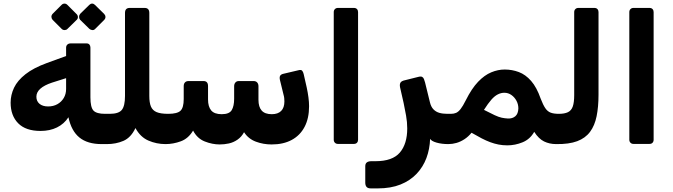

<svg xmlns="http://www.w3.org/2000/svg" viewBox="-20 -794 3737 1066"><path d="M544 6Q466 6 421 -30.5Q376 -67 360 -143Q336 -106 296.5 -86.5Q257 -67 205 -67Q123 -67 81 -109.5Q39 -152 39 -224Q39 -267 58 -307Q77 -347 121.5 -382Q166 -417 240 -444L347 -483V-529Q347 -540 354 -546.5Q361 -553 372 -553H461Q471 -553 476.5 -546.5Q482 -540 482 -530V-254Q482 -198 499 -180Q516 -162 563 -162H589Q596 -162 600 -157Q604 -152 604 -146V-22Q604 6 574 6ZM247 -203Q276 -203 298.5 -215.5Q321 -228 334 -250Q347 -272 347 -300V-360L268 -335Q226 -321 204 -301.5Q182 -282 182 -257Q182 -232 199.5 -217.5Q217 -203 247 -203ZM354 -633Q348 -627 338.5 -627Q329 -627 322 -634L272 -684Q266 -691 265.5 -700Q265 -709 272 -717L322 -767Q329 -774 338 -774Q347 -774 354 -767L404 -717Q412 -710 412.5 -700Q413 -690 405 -683ZM508 -633Q501 -626 492 -627Q483 -628 476 -634L425 -684Q419 -691 419 -700.5Q419 -710 425 -717L476 -767Q483 -774 491.5 -774Q500 -774 507 -767L558 -717Q565 -710 565.5 -700.5Q566 -691 558 -683Z M574 6Q559 6 559 -9V-132Q559 -162 589 -162Q639 -162 656.5 -184Q674 -206 674 -261V-722Q674 -750 700 -750H783Q809 -750 809 -722V-261Q809 -224 818 -202.5Q827 -181 849.5 -171.5Q872 -162 914 -162Q929 -162 929 -147V-24Q929 6 899 6Q849 6 804 -13.5Q759 -33 732 -83Q707 -30 665.5 -12Q624 6 574 6Z M1200 8Q1159 8 1117 -8.5Q1075 -25 1052 -69Q1026 -25 984 -9.5Q942 6 899 6Q884 6 884 -9V-132Q884 -162 914 -162Q964 -162 982 -179Q1000 -196 1000 -244V-316Q1000 -329 1007 -336.5Q1014 -344 1027 -344H1110Q1135 -344 1135 -316V-242Q1135 -202 1152.5 -181Q1170 -160 1211 -160Q1253 -160 1266.5 -182.5Q1280 -205 1280 -246V-315Q1280 -328 1287 -336Q1294 -344 1306 -344H1388Q1401 -344 1408 -336Q1415 -328 1415 -315V-240Q1415 -200 1433 -180Q1451 -160 1489 -160Q1523 -160 1541 -178Q1559 -196 1559 -231Q1559 -240 1558 -249.5Q1557 -259 1554 -269L1534 -351Q1531 -366 1535.5 -373.5Q1540 -381 1552 -384L1637 -404Q1651 -408 1657 -402Q1663 -396 1666 -383L1683 -308Q1689 -280 1692.5 -253.5Q1696 -227 1696 -204Q1696 -137 1671 -89.5Q1646 -42 1599.5 -17Q1553 8 1488 8Q1442 8 1400.5 -7.5Q1359 -23 1335 -60Q1321 -34 1298.5 -18.5Q1276 -3 1250.5 2.5Q1225 8 1200 8Z M1856 5Q1846 5 1839.5 -1.5Q1833 -8 1833 -18V-727Q1833 -737 1839.5 -743.5Q1846 -750 1856 -750H1945Q1956 -750 1962 -743.5Q1968 -737 1968 -727V-18Q1968 -8 1962 -1.5Q1956 5 1945 5Z M2039 252Q2022 252 2015 243.5Q2008 235 2008 220V129Q2008 114 2017 107.5Q2026 101 2042 101H2065Q2159 101 2200 53Q2241 5 2241 -81Q2241 -116 2234.5 -152.5Q2228 -189 2221 -222L2201 -310Q2198 -327 2204 -336Q2210 -345 2230 -349L2302 -367Q2317 -371 2324 -367Q2331 -363 2334 -354.5Q2337 -346 2340 -336L2367 -226Q2373 -201 2386.5 -187Q2400 -173 2419 -167.5Q2438 -162 2464 -162H2483Q2499 -162 2499 -147V-24Q2499 6 2469 6Q2433 6 2404.5 -2Q2376 -10 2368 -23Q2366 34 2347.5 83.5Q2329 133 2293 171Q2257 209 2203.5 230.5Q2150 252 2077 252Z M2797 13Q2771 13 2748 8.5Q2725 4 2702 -4.5Q2679 -13 2654 -26Q2629 -39 2598 -57Q2580 -35 2558.5 -21Q2537 -7 2514.5 -0.5Q2492 6 2469 6Q2454 6 2454 -9V-132Q2454 -162 2484 -162Q2500 -162 2512.5 -167.5Q2525 -173 2537.5 -189Q2550 -205 2566 -237Q2599 -303 2634.5 -340Q2670 -377 2707.5 -392.5Q2745 -408 2782 -408Q2823 -408 2860.5 -394Q2898 -380 2929 -344.5Q2960 -309 2982 -246Q2995 -212 3007.5 -193.5Q3020 -175 3037.5 -168.5Q3055 -162 3083 -162Q3098 -162 3098 -147V-24Q3098 6 3068 6Q3031 6 3001 -8.5Q2971 -23 2946 -62Q2923 -21 2881.5 -4Q2840 13 2797 13ZM2800 -136Q2825 -135 2841 -148.5Q2857 -162 2858 -192Q2858 -215 2847.5 -234.5Q2837 -254 2819.5 -266.5Q2802 -279 2780 -279Q2762 -279 2744 -270Q2726 -261 2708 -240.5Q2690 -220 2667 -184Q2704 -165 2726.5 -154.5Q2749 -144 2765.5 -140.5Q2782 -137 2800 -136Z M3068 6Q3053 6 3053 -9V-132Q3053 -162 3083 -162Q3114 -162 3133 -171Q3152 -180 3160 -202.5Q3168 -225 3168 -266V-727Q3168 -737 3174.5 -743.5Q3181 -750 3191 -750H3280Q3291 -750 3297 -743.5Q3303 -737 3303 -727V-268Q3303 -201 3292.5 -149Q3282 -97 3256 -62Q3230 -27 3184.5 -10Q3139 7 3068 6Z M3497 5Q3487 5 3480.5 -1.5Q3474 -8 3474 -18V-727Q3474 -737 3480.5 -743.5Q3487 -750 3497 -750H3586Q3597 -750 3603 -743.5Q3609 -737 3609 -727V-18Q3609 -8 3603 -1.5Q3597 5 3586 5Z"/></svg>

Font: Rubik
Style: Bold
Weight: 700
Designer: Hubert and Fischer
Foundry: Hubert and Fischer
Version: Version 2.300;gftools[0.9.30]